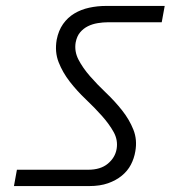

<svg xmlns="http://www.w3.org/2000/svg" viewBox="-20 -692 611 647"><path d="M37 -120H277Q319 -120 343.5 -140.5Q368 -161 373 -190Q378 -220 363 -247Q348 -274 323.5 -301.5Q299 -329 269 -357.5Q239 -386 215 -417Q191 -448 177.5 -482.5Q164 -517 171 -558Q177 -589 192.5 -611Q208 -633 230.5 -646.5Q253 -660 280.5 -666Q308 -672 337 -672H535L525 -617H344Q327 -617 309 -614Q291 -611 276 -603.5Q261 -596 250 -583Q239 -570 235 -549Q230 -519 244.5 -491Q259 -463 283.5 -435Q308 -407 337.5 -379Q367 -351 391.5 -320Q416 -289 429.5 -255Q443 -221 436 -182Q432 -158 421 -137Q410 -116 390.5 -100Q371 -84 344 -74.5Q317 -65 281 -65H27Z"/></svg>

Font: SVN-Poppins Light
Style: Italic
Weight: 300
Italic angle: -10°
Designer: Ninad Kale (Devanagari), Jonny Pinhorn (Latin)
Foundry: Indian Type Foundry
Version: Version 3.002 2017; ttfautohint (v1.8.3)